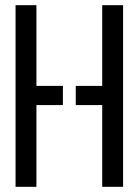

<svg xmlns="http://www.w3.org/2000/svg" viewBox="-20 -720 534 740"><path d="M374 0V-315H272V-389H374V-700H454.4V0ZM40 0V-700H120.4V-389H222.4V-315H120.4V0Z"/></svg>

Font: Stick No Bills ExtraLight
Style: Regular
Weight: 200
Designer: Kosala Senevirathne, Siva Puranthara, Lasantha Premarathna, Tharique Azeez
Foundry: mooniak
Version: Version 2.000